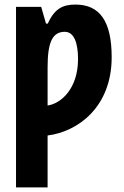

<svg xmlns="http://www.w3.org/2000/svg" viewBox="-20 -579 540 839"><path d="M50 240H188V13C319 -3 468 -110 468 -329C468 -486 416 -559 310 -559C258 -559 219 -544 189 -476H181L160 -549H50ZM188 -118V-285C188 -394 209 -440 263 -440C302 -440 321 -395 321 -321C321 -191 246 -126 188 -118Z"/></svg>

Font: Noto Sans Mono ExtraCondensed ExtraBold
Style: Regular
Weight: 800
Width: 2
Designer: Monotype Design Team
Foundry: Monotype Imaging Inc.
Version: Version 2.014